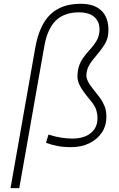

<svg xmlns="http://www.w3.org/2000/svg" viewBox="-20 -762 626 1007"><path d="M351.6 9.8Q313 9.8 281.2 3.7Q249.5 -2.4 221.2 -13.2L234.4 -56.2Q273.4 -43.9 303.7 -39.6Q334 -35.2 357.9 -35.2Q420.4 -35.2 455.8 -63.7Q491.2 -92.3 491.2 -142.1Q491.2 -165 483.9 -187.7Q476.6 -210.4 445.8 -246.1Q411.6 -287.1 398.9 -312.7Q386.2 -338.4 386.2 -359.4Q386.2 -396.5 398.2 -426Q410.2 -455.6 441.9 -490.7Q480 -532.7 491 -556.9Q502 -581.1 502 -607.9Q502 -648.4 475.1 -672.6Q448.2 -696.8 396 -697.3Q317.9 -697.8 273.2 -654.5Q228.5 -611.3 212.4 -519.5L81.1 224.6H35.2L165.5 -514.6Q187 -631.8 244.9 -687Q302.7 -742.2 403.8 -742.2Q474.1 -742.2 511.5 -706.5Q548.8 -670.9 548.8 -604.5Q548.8 -580.6 543 -560.8Q537.1 -541 521.7 -518.1Q506.3 -495.1 478 -461.9Q452.1 -431.6 442.6 -409.9Q433.1 -388.2 433.1 -365.2Q433.1 -352.1 441.9 -334Q450.7 -315.9 475.6 -285.2Q503.4 -252.9 516.6 -229.7Q529.8 -206.5 533.9 -188Q538.1 -169.4 538.1 -149.9Q538.1 -103 514.4 -67.1Q490.7 -31.2 448.7 -10.7Q406.7 9.8 351.6 9.8Z"/></svg>

Font: CaskaydiaCove NF ExtraLight
Style: Italic
Weight: 200
Italic angle: -10°
Designer: Aaron Bell
Foundry: Saja Typeworks
Version: Version 2111.001; VTT 6.35;Nerd Fonts 3.2.1